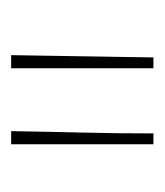

<svg xmlns="http://www.w3.org/2000/svg" viewBox="4 -764 289 336"><g transform="rotate(-90 148.0 -596.5)"><path d="M86 -721Q85 -658 83.5 -596.5Q82 -535 82 -472H63V-721ZM219 -721Q218 -658 217 -596.5Q216 -535 215 -472H196V-721Z"/></g></svg>

Font: Synthetic Thin
Style: Regular
Weight: 100
Designer: Santiago Orozco
Foundry: Typemade
Version: Version 2.000; ttfautohint (v1.8.4.7-5d5b)